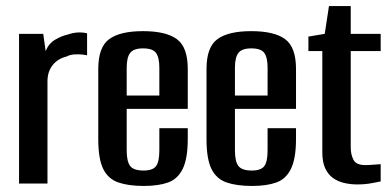

<svg xmlns="http://www.w3.org/2000/svg" viewBox="-20 -607 1290 635"><path d="M43 0V-495H123L131 -438Q141 -463 162 -475.5Q183 -488 205 -493Q236 -504 268 -497V-424Q265 -425 253 -426.5Q241 -428 226 -427Q211 -426 200 -420Q171 -413 154 -391.5Q137 -370 137 -338V0Z M456 8Q405 8 371.5 -3.5Q338 -15 321.5 -48Q305 -81 305 -147V-379Q305 -451 341 -477.5Q377 -504 453 -504Q529 -504 565 -477.5Q601 -451 601 -379V-247H399V-110Q399 -73 410.5 -58Q422 -43 455 -43Q485 -43 496 -57.5Q507 -72 507 -110V-183H601V-148Q601 -83 584.5 -49Q568 -15 536 -3.5Q504 8 456 8ZM399 -291H507V-383Q507 -417 496 -432Q485 -447 453 -447Q422 -447 410.5 -432Q399 -417 399 -383Z M814 8Q763 8 729.5 -3.5Q696 -15 679.5 -48Q663 -81 663 -147V-379Q663 -451 699 -477.5Q735 -504 811 -504Q887 -504 923 -477.5Q959 -451 959 -379V-247H757V-110Q757 -73 768.5 -58Q780 -43 813 -43Q843 -43 854 -57.5Q865 -72 865 -110V-183H959V-148Q959 -83 942.5 -49Q926 -15 894 -3.5Q862 8 814 8ZM757 -291H865V-383Q865 -417 854 -432Q843 -447 811 -447Q780 -447 768.5 -432Q757 -417 757 -383Z M1161 3Q1139 3 1118 -2Q1097 -7 1081 -18.5Q1065 -30 1055.5 -50.5Q1046 -71 1046 -103V-438H1000V-486L1054 -495L1068 -587H1140V-495H1239V-438H1140V-119Q1140 -96 1149 -78.5Q1158 -61 1188 -61Q1201 -61 1217.5 -62.5Q1234 -64 1239 -64V-7Q1234 -6 1211 -1.5Q1188 3 1161 3Z"/></svg>

Font: Alumni Sans Thin SemiBold
Style: Regular
Weight: 600
Version: Version 1.018